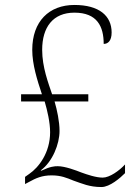

<svg xmlns="http://www.w3.org/2000/svg" viewBox="-20 -744 551 774"><path d="M389 10C423 10 465 -27 484 -46V-81C461 -56 422 -28 394 -28C367 -28 332 -40 307 -49C287 -57 242 -74 213 -74C199 -74 183 -73 147 -56L144 -57C192 -92 220 -164 220 -216C220 -254 210 -301 200 -335H336V-364H190C175 -409 150 -473 150 -543C150 -635 194 -693 280 -693C372 -693 398 -637 398 -567C415 -567 430 -579 430 -613C430 -680 380 -724 280 -724C178 -724 110 -658 110 -543C110 -484 130 -421 149 -364H65V-335H160C171 -298 182 -250 182 -211C182 -128 136 -69 98 -43L81 -31V-2L96 -10C125 -26 149 -37 188 -37C226 -37 249 -27 276 -16C311 -4 340 10 389 10Z"/></svg>

Font: Noto Serif Hebrew SemiCondensed ExtraLight
Style: Regular
Weight: 200
Width: 4
Designer: Monotype Design Team
Foundry: Monotype Imaging Inc.
Version: Version 2.004